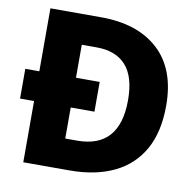

<svg xmlns="http://www.w3.org/2000/svg" viewBox="-80 -796 896 877"><g transform="rotate(10 368.5 -357.0)"><path d="M319 -714Q489 -714 585.5 -625.5Q682 -537 682 -368Q682 -245 636 -163.5Q590 -82 504 -41Q418 0 299 0H84V-284H19V-422H84V-714ZM323 -575H254V-422H364V-284H254V-140H309Q506 -140 506 -362Q506 -471 459 -523Q412 -575 323 -575Z"/></g></svg>

Font: Noto Sans ExtraBold
Style: Regular
Weight: 800
Designer: Monotype Design Team
Foundry: Monotype Imaging Inc.
Version: Version 2.007